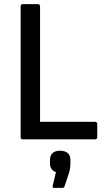

<svg xmlns="http://www.w3.org/2000/svg" viewBox="-20 -675 510 930"><path d="M90 0H440C447 0 451 -4 451 -10V-75C451 -81 446 -85 440 -85H174V-645C174 -651 170 -655 164 -655H90C84 -655 80 -651 80 -645V-10C80 -4 84 0 90 0ZM242 235H281C287 235 290 234 292 229L313 167C318 151 321 135 321 117V99C321 72 305 55 269 55C240 55 222 72 222 99V116C222 138 231 151 251 159L235 226C234 232 236 235 242 235Z"/></svg>

Font: Sofia Sans Cond SemiBold
Style: Regular
Weight: 600
Width: 3
Designer: Botio Nikoltchev, Ani Petrova
Foundry: lettersoup
Version: Version 4.100